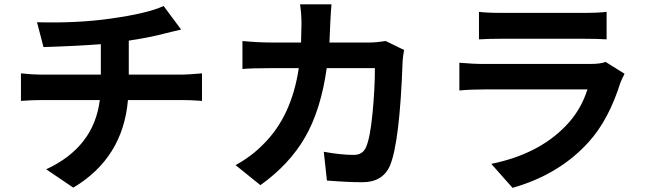

<svg xmlns="http://www.w3.org/2000/svg" viewBox="-20 -822 3040 899"><path d="M583 -472.7H835Q858.4 -472.7 925.8 -478.5V-349.6Q871.1 -353.5 837.9 -353.5H579.1Q555.7 -82 323.2 56.6L196.3 -29.3Q419.9 -132.8 447.3 -353.5H171.9Q130.9 -353.5 78.1 -349.6V-478.5Q132.8 -472.7 169.9 -472.7H452.1V-615.2Q339.8 -606.4 183.6 -601.6L153.3 -717.8Q342.8 -712.9 494.1 -734.4Q670.9 -758.8 746.1 -793.9L828.1 -683.6Q807.6 -678.7 780.8 -672.4Q753.9 -666 751 -665Q675.8 -645.5 583 -631.8Z M1786.1 -629.9 1872.1 -587.9Q1865.2 -548.8 1865.2 -535.2Q1851.6 -154.3 1805.7 -45.9Q1771.5 31.2 1676.8 31.2Q1608.4 31.2 1510.7 23.4L1496.1 -111.3Q1577.1 -96.7 1635.7 -96.7Q1677.7 -96.7 1693.4 -131.8Q1712.9 -174.8 1724.1 -290Q1735.4 -405.3 1735.4 -502.9H1509.8Q1482.4 -307.6 1408.7 -179.7Q1335 -51.8 1199.2 44.9L1083 -48.8Q1159.2 -90.8 1213.9 -147.5Q1345.7 -278.3 1378.9 -502.9H1247.1Q1158.2 -502.9 1115.2 -499V-629.9Q1188.5 -623 1247.1 -623H1389.6Q1391.6 -679.7 1391.6 -710Q1391.6 -758.8 1384.8 -801.8H1532.2Q1529.3 -774.4 1526.4 -712.9Q1524.4 -654.3 1522.5 -623H1710Q1742.2 -623 1786.1 -629.9Z M2815.4 -532.2 2904.3 -476.6Q2891.6 -452.1 2884.8 -434.6Q2830.1 -260.7 2737.3 -158.2Q2599.6 -4.9 2379.9 57.6L2280.3 -54.7Q2500 -99.6 2627 -230.5Q2699.2 -303.7 2730.5 -403.3H2247.1Q2183.6 -403.3 2130.9 -398.4V-528.3Q2193.4 -522.5 2247.1 -522.5H2742.2Q2793 -522.5 2815.4 -532.2ZM2222.7 -637.7V-766.6Q2257.8 -761.7 2327.1 -761.7H2711.9Q2785.2 -761.7 2820.3 -766.6V-637.7Q2779.3 -640.6 2710 -640.6H2327.1Q2266.6 -640.6 2222.7 -637.7Z"/></svg>

Font: GenEi Gothic M Regular
Style: Bold
Weight: 700
Designer: o_tamon (Modified); [Source Han Sans]
Ryoko NISHIZUKA  (kana & ideographs); Paul D. Hunt (Latin, Greek & Cyrillic); Wenl
Version: Version 1.1a;Original Version 1.004